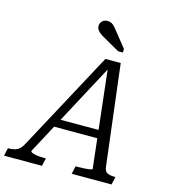

<svg xmlns="http://www.w3.org/2000/svg" viewBox="-187 -1044 1013 1149"><g transform="rotate(15 319.0 -469.5)"><path d="M193 -295H471V-245H171ZM409 -681 422 -678 97 -70Q96 -64 107 -59Q118 -54 137 -51.5Q156 -49 179 -49H192L181 0H-54L-43 -49H-38Q-9 -49 12 -58.5Q33 -68 51 -101L382 -716H477L552 -97Q555 -66 571.5 -57.5Q588 -49 617 -49H623L612 0H365L376 -49H389Q413 -49 433 -50.5Q453 -52 466 -54.5Q479 -57 479 -60ZM444 -780H473L474 -802L403 -891Q391 -906 381.5 -917Q372 -928 361.5 -933.5Q351 -939 337 -939Q314 -939 302.5 -925.5Q291 -912 291 -896Q291 -884 297.5 -874Q304 -864 315.5 -855Q327 -846 342 -838Z"/></g></svg>

Font: Roboto Serif Light
Style: Italic
Weight: 300
Italic angle: -10°
Version: Version 1.007